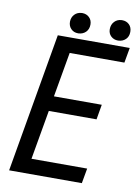

<svg xmlns="http://www.w3.org/2000/svg" viewBox="-92 -903 699 965"><g transform="rotate(10 257.0 -421.0)"><path d="M411.6 -328.6H168L124 -76.7H408.2L394.5 0H23.4L146.5 -710.9H513.7L500 -633.8H220.7L180.7 -405.3H424.8ZM413.1 -825.7Q427.2 -840.8 450.2 -841.8Q451.2 -841.8 451.7 -841.8Q474.1 -841.8 488.3 -827.9Q502.4 -814 502.4 -791.5Q502.4 -790.5 502.4 -790Q502.4 -767.1 487.8 -752.7Q473.1 -738.3 450.2 -737.3Q449.2 -737.3 448.7 -737.3Q427.2 -737.3 412.8 -751Q398.4 -764.6 398.4 -786.6Q398.4 -810.1 413.1 -825.7ZM194.8 -789.1Q195.3 -811.5 209.5 -826.4Q223.6 -841.3 247.1 -842.3Q248 -842.3 248.5 -842.3Q270 -842.3 284.4 -828.4Q298.8 -814.5 298.8 -792.5Q298.8 -768.6 284.2 -753.9Q269.5 -739.3 246.6 -738.3Q245.6 -738.3 245.1 -738.3Q223.1 -738.3 209.5 -752Q194.8 -766.1 194.8 -789.1Z"/></g></svg>

Font: MAUL Condensed Italic
Style: Condenced Regular Italic
Weight: 400
Italic angle: -12°
Designer: MAUL
Version: Version 1.0; 2020; ttfautohint (v1.8.3)